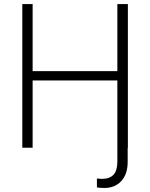

<svg xmlns="http://www.w3.org/2000/svg" viewBox="-20 -727 739 945"><path d="M140.6 -331.1V0H89.8V-707H140.6V-377H557.6V-707H609.4V0H608.4V69.3Q608.4 129.9 577.1 164.1Q545.9 198.2 493.2 198.2Q470.2 198.2 457 195.3V151.4Q470.7 153.3 482.4 153.3Q519.5 153.3 538.6 133.1Q557.6 112.8 557.6 68.4V-331.1Z"/></svg>

Font: Pretendard Std ExtraLight
Style: Regular
Weight: 200
Designer: Base glyphs from Inter by Rasmus Andersson; Hangeul glyphs from Noto Sans CJK(Source Han Sans) by Jang Soo-young and Kan
Foundry: Kil Hyung-jin
Version: Version 1.309